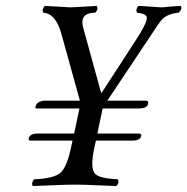

<svg xmlns="http://www.w3.org/2000/svg" viewBox="-20 -625 634 650"><path d="M219.7 -122.1 225.6 -148.9H81.5Q76.2 -150.9 77.1 -155.8V-157.2Q82.5 -172.4 105 -172.9H231L249 -257.8H105Q99.6 -257.8 99.6 -261.7Q100.1 -263.2 100.1 -264.2Q102.5 -276.4 117.2 -281.7Q123 -283.7 128.4 -284.2H250.5L189.9 -502.9Q173.8 -565.4 143.1 -578.1Q134.8 -581.1 126.5 -582Q120.6 -593.8 131.8 -605Q148.9 -604.5 184.1 -602.1Q210.9 -600.1 217.8 -600.1Q220.2 -600.1 240.2 -601.1Q287.6 -604 307.6 -605Q313.5 -593.3 302.7 -582Q249 -582 261.2 -533.2Q261.7 -531.7 261.7 -530.8L322.3 -311H324.2L438.5 -486.8Q481.4 -552.7 476.6 -567.9Q471.2 -579.6 443.8 -582Q438 -593.8 448.7 -605Q465.3 -604.5 494.6 -602.1Q518.6 -600.1 526.4 -600.1Q534.2 -600.1 550.8 -602.1Q574.7 -604.5 591.8 -605Q598.6 -594.2 584.5 -582Q544.9 -578.6 525.4 -555.7Q518.1 -547.4 478.5 -486.8L343.3 -284.2H475.6Q481.9 -282.7 481.9 -277.8L481 -272Q477.1 -258.8 452.6 -257.8H327.6L309.6 -172.9H451.7Q458 -171.4 458.5 -167L457.5 -163.1Q453.6 -149.9 429.7 -148.9H304.7L298.8 -122.1Q284.2 -52.7 303.2 -35.2Q320.3 -20.5 378.9 -18.1Q384.8 -6.3 374 4.9Q350.6 4.4 312.5 2.4Q264.6 0 234.9 0Q203.1 0 152.3 2.4Q112.8 4.4 90.8 4.9Q85 -6.8 95.7 -18.1Q165 -20.5 187 -42Q207 -63 219.7 -122.1Z"/></svg>

Font: Linux Libertine Display Slanted O
Style: Slanted
Weight: 400
Designer: Philipp H. Poll
Foundry: Philipp H. Poll
Version: Version 5.0.9